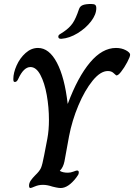

<svg xmlns="http://www.w3.org/2000/svg" viewBox="-20 -945 674 965"><path d="M126 -12Q126 -25 134.5 -37.5Q143 -50 157 -64Q179 -85 186 -101Q193 -117 202 -165L218 -248Q226 -291 226 -342Q226 -406 215 -467.5Q204 -529 183 -568.5Q162 -608 133 -608Q99 -608 72 -549Q65 -533 55 -533Q50 -533 48.5 -536.5Q47 -540 47 -548Q47 -579 63.5 -616Q80 -653 108.5 -678.5Q137 -704 171 -704Q227 -704 266 -630Q305 -556 320 -424H321Q371 -558 432.5 -631Q494 -704 563 -704Q591 -704 612.5 -692.5Q634 -681 634 -670Q634 -660 619.5 -632.5Q605 -605 588 -583.5Q571 -562 563 -567Q561 -568 550.5 -578Q540 -588 522 -588Q485 -588 445.5 -539.5Q406 -491 374 -415Q342 -339 327 -260L304 -134Q298 -104 281 -87V-86Q296 -77 321 -77Q335 -77 349 -82.5Q363 -88 367 -88Q376 -88 376 -79Q376 -72 373 -66.5Q370 -61 363 -52Q323 0 285 0Q275 0 261.5 -3Q248 -6 244 -7Q217 -16 196 -16Q174 -16 155.5 -8Q137 0 133 0Q126 0 126 -12ZM286 -750Q273 -750 273 -761Q273 -766 276.5 -769.5Q280 -773 286.5 -776.5Q293 -780 301 -786Q329 -805 345 -828Q361 -851 377 -899Q382 -914 396.5 -919.5Q411 -925 438 -925Q453 -925 458.5 -920.5Q464 -916 464 -904Q464 -872 437.5 -837.5Q411 -803 370 -778Q329 -753 289 -750Z"/></svg>

Font: Charm
Style: Bold
Weight: 700
Designer: Katatrad Aksorn Co.,Ltd.
Foundry: Cadson Demak Co.,Ltd.
Version: Version 1.001